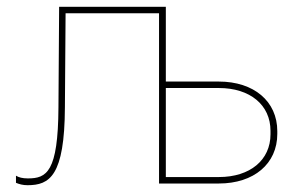

<svg xmlns="http://www.w3.org/2000/svg" viewBox="-20 -540 881 565"><path d="M61 5C126 5 170 -22 171 -224L173 -501H448V0H624C727 0 796 -58 796 -146V-154C796 -242 727 -300 624 -300H468V-520H154L152 -224C151 -33 117 -15 62 -15C46 -15 35 -18 27 -23V-2C37 2 47 5 61 5ZM468 -19V-281H624C716 -281 776 -231 776 -155V-145C776 -69 716 -19 624 -19Z"/></svg>

Font: Fixel Display Thin
Style: Regular
Weight: 100
Designer: AlfaBravo + MacPaw
Foundry: Kyrylo Tkachov, Marchela Mozhyna, Serhii Makarenko, Maria Weinstein, Zakhar Kryvoshyya
Version: Version 1.211